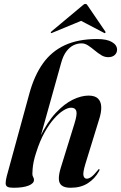

<svg xmlns="http://www.w3.org/2000/svg" viewBox="-20 -922 600 952"><path d="M160 -167.5Q177.5 -223 200.5 -264.5Q223.5 -306 247.8 -333.2Q272 -360.5 294 -374.2Q316 -388 332.5 -388Q353.5 -388 358.5 -371.2Q363.5 -354.5 348.5 -307L281 -89Q271 -56 271.8 -34.2Q272.5 -12.5 286.8 -1.8Q301 9 330.5 9Q380.5 9 415.5 -13.5Q450.5 -36 470.5 -72.5Q473.5 -78 473.5 -80.8Q473.5 -83.5 471.5 -83.5Q470 -84 468.8 -82.8Q467.5 -81.5 464.5 -77.5Q445.5 -54 433 -45Q420.5 -36 410 -36Q398 -36 394 -50.5Q390 -65 403.5 -109.5L471 -328.5Q483 -365 482 -391.8Q481 -418.5 466 -433.2Q451 -448 419 -448Q383 -448 341 -427.8Q299 -407.5 256.2 -361.8Q213.5 -316 176 -238L179 -237L283.5 -611Q293.5 -647 309.8 -668Q326 -689 345.2 -698Q364.5 -707 384 -707Q401 -707 417 -696.5Q433 -686 449 -672.5Q465 -659 481.5 -648.8Q498 -638.5 516.5 -638.5Q537 -638.5 548.8 -649.2Q560.5 -660 560.5 -675.5Q560.5 -698.5 535.2 -713.5Q510 -728.5 461 -728.5Q367.5 -728.5 301.2 -697.8Q235 -667 192.5 -607Q150 -547 126 -459.5L13.5 -48.5Q8 -26.5 8 -13.8Q8 -1 16.8 4Q25.5 9 46.5 9Q95 9 121.8 -1.8Q148.5 -12.5 148.5 -30Q148.5 -38 144.5 -44.2Q140.5 -50.5 140.5 -60Q140.5 -69.5 141.8 -85Q143 -100.5 147.2 -121.5Q151.5 -142.5 160 -167.5ZM414.5 -832H356.5L494 -760Q499 -756.5 501 -758.5Q503 -759.5 503.2 -761.5Q503.5 -763.5 502 -766L415.5 -893Q412.5 -898 410.2 -900.2Q408 -902.5 403.5 -902.5Q399 -902.5 395.8 -900.2Q392.5 -898 387 -893L235 -766Q232.5 -763.5 232 -761.5Q231.5 -759.5 232 -758.5Q233.5 -757.5 235.5 -758Q237.5 -758.5 240.5 -760Z"/></svg>

Font: Fraunces 120pt SemiBold
Style: Italic
Weight: 600
Italic angle: -16°
Version: Version 1.000;[b76b70a41]